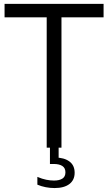

<svg xmlns="http://www.w3.org/2000/svg" viewBox="-20 -760 557 988"><path d="M220.3 0V-670.9H3.5V-740H513V-670.9H296.3V0ZM260.6 207.7Q237.9 207.7 215.2 203.3Q192.5 198.9 172.3 190.3V150.2Q197 160.8 218 164.9Q238.9 169.1 257.8 169.1Q285.2 169.1 301 159.1Q316.7 149.2 316.7 126.7Q316.7 104.4 300.7 94.1Q284.6 83.8 256.5 83.8H237V-10H281.7V68.4L264.5 50.8Q309.5 50.8 336.8 70.6Q364.1 90.4 364.1 128.8Q364.1 166.3 337.1 187Q310.1 207.7 260.6 207.7Z"/></svg>

Font: Encode Sans Condensed Thin
Style: Regular
Weight: 100
Width: 3
Designer: Multiple Designers
Foundry: Impallari Type
Version: Version 3.002